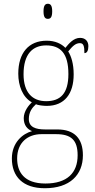

<svg xmlns="http://www.w3.org/2000/svg" viewBox="-20 -758 506 1019"><path d="M234 -658C248 -658 257 -666 257 -698C257 -729 248 -738 234 -738C220 -738 211 -729 211 -698C211 -666 220 -658 234 -658ZM218 241C350 241 420 171 420 66C420 -22 376 -71 284 -71H219C170 -71 133 -83 133 -126C133 -163 150 -186 171 -205C181 -199 213 -196 228 -196C323 -196 371 -261 371 -363C371 -420 358 -460 342 -485C365 -513 381 -529 404 -529C423 -529 428 -514 428 -476C442 -476 449 -490 449 -513C449 -537 435 -557 405 -557C370 -557 345 -526 327 -504C306 -526 272 -542 228 -542C132 -542 77 -477 77 -367C77 -303 100 -242 149 -215C133 -200 106 -168 106 -131C106 -92 126 -72 150 -62C101 -49 43 -2 43 83C43 179 101 241 218 241ZM225 -221C152 -221 105 -267 105 -364C105 -472 154 -517 225 -517C301 -517 343 -475 343 -365C343 -262 301 -221 225 -221ZM221 216C107 216 71 154 71 83C71 -1 127 -46 200 -46H278C357 -46 392 -15 392 66C392 159 337 216 221 216Z"/></svg>

Font: Noto Serif Devanagari SemiCondensed Thin
Style: Regular
Weight: 100
Width: 4
Designer: Universal Thirst, Indian Type Foundry and the Monotype Design Team
Foundry: Monotype Imaging Inc.
Version: Version 2.004